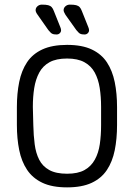

<svg xmlns="http://www.w3.org/2000/svg" viewBox="-20 -800 580 830"><path d="M486 -337Q486 -396 476 -445Q466 -494 442.5 -530Q419 -566 377 -586Q335 -606 270 -606Q206 -606 163.5 -586.5Q121 -567 97 -531Q73 -495 63 -445.5Q53 -396 53 -337V-260Q53 -201 63 -151.5Q73 -102 97 -66Q121 -30 163 -10Q205 10 270 10Q334 10 376 -9.5Q418 -29 442 -65Q466 -101 476 -150.5Q486 -200 486 -260ZM124 -259 122 -338Q122 -382 128 -419.5Q134 -457 149.5 -486Q165 -515 194 -531Q223 -547 270 -547Q316 -547 345 -531Q374 -515 389.5 -486.5Q405 -458 411 -420Q417 -382 417 -338V-259Q417 -215 411.5 -177Q406 -139 390 -110Q374 -81 345.5 -65Q317 -49 270 -49Q222 -49 193 -65Q164 -81 149.5 -109.5Q135 -138 130 -176Q125 -214 124 -259ZM263 -736 310 -670Q316 -663 320.5 -658.5Q325 -654 331 -652.5Q337 -651 346 -651Q354 -651 359.5 -656.5Q365 -662 365 -669Q365 -675 362 -682L334 -752Q330 -763 324.5 -769Q319 -775 309.5 -777.5Q300 -780 282 -780Q271 -780 263 -773Q255 -766 255 -756Q255 -749 263 -736ZM142 -737 189 -670Q195 -663 199.5 -658.5Q204 -654 210 -652.5Q216 -651 225 -651Q233 -651 238.5 -656.5Q244 -662 244 -669Q244 -675 241 -682L213 -752Q209 -763 203.5 -769Q198 -775 188.5 -777.5Q179 -780 161 -780Q150 -780 142 -773Q134 -766 134 -756Q134 -748 142 -737Z"/></svg>

Font: Beiruti
Style: Regular
Weight: 400
Version: Version 1.00